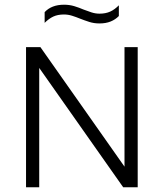

<svg xmlns="http://www.w3.org/2000/svg" viewBox="-20 -795 695 815"><path d="M90.5 0V-595H151.5L523 -67H508.5V-595H564.5V0H503L131.5 -528H146.5V0ZM402 -695.5Q379 -695.5 358.8 -702Q338.5 -708.5 319.5 -716Q302.5 -723 285.8 -728.2Q269 -733.5 251.5 -733.5Q225.5 -733.5 206.5 -724.8Q187.5 -716 169.5 -698V-743.5Q184 -759 204.5 -767Q225 -775 252 -775Q275 -775 295.5 -768.8Q316 -762.5 334.5 -754.5Q351.5 -748 368.2 -742.5Q385 -737 402.5 -737Q428.5 -737 447.8 -745.8Q467 -754.5 484.5 -772.5V-727Q470 -712 449.8 -703.8Q429.5 -695.5 402 -695.5Z"/></svg>

Font: Encode Sans SC Light
Style: Regular
Weight: 300
Version: Version 3.002